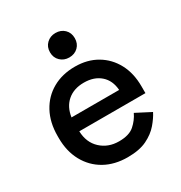

<svg xmlns="http://www.w3.org/2000/svg" viewBox="-168 -819 897 953"><g transform="rotate(-30 280.0 -343.0)"><path d="M40 -240V-252Q40 -329 71 -386.5Q102 -444 157.5 -475.5Q213 -507 286 -507Q357 -507 410.5 -475.5Q464 -444 494 -388Q524 -332 524 -257V-218H145Q147 -153 188.5 -114.5Q230 -76 292 -76Q350 -76 379.5 -102Q409 -128 425 -162L510 -118Q496 -90 469.5 -59Q443 -28 400 -7Q357 14 290 14Q215 14 159 -17.5Q103 -49 71.5 -106.5Q40 -164 40 -240ZM419 -297Q415 -353 379 -384.5Q343 -416 285 -416Q227 -416 190.5 -384.5Q154 -353 146 -297ZM215 -630Q215 -661 235.5 -680.5Q256 -700 286 -700Q317 -700 337 -680.5Q357 -661 357 -630Q357 -599 337 -579.5Q317 -560 286 -560Q256 -560 235.5 -579.5Q215 -599 215 -630Z"/></g></svg>

Font: Space Grotesk Frontify Medium
Style: Regular
Weight: 500
Designer: Florian Karsten
Version: Version 2.000